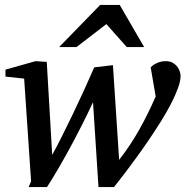

<svg xmlns="http://www.w3.org/2000/svg" viewBox="-20 -740 746 772"><path d="M706.1 -435.1Q706.1 -414.1 695.3 -384.8Q684.6 -355.5 667 -321.5Q649.4 -287.6 626.5 -251Q603.5 -214.4 579.3 -178.7Q555.2 -143.1 531.5 -110.6Q507.8 -78.1 488.3 -52.2Q468.8 -26.4 455.3 -9.3Q441.9 7.8 438 12.2H376L354 -329.1Q332 -281.7 308.1 -234.6Q284.2 -187.5 260.3 -143.6Q236.3 -99.6 213.1 -59.8Q189.9 -20 168.9 12.2H95.2L105 -11.2L77.1 -423.8L2 -432.1V-460L123 -494.1L168 -491.2L189.9 -117.2Q209.5 -152.8 231 -195.8Q252.4 -238.8 274.4 -284.4Q296.4 -330.1 317.9 -377.2Q339.4 -424.3 358.9 -469.2L434.1 -478L459 -97.2Q505.4 -156.7 540.5 -219.7Q575.7 -282.7 606 -352.1L585.9 -469.2Q587.9 -471.2 592.5 -475.3Q597.2 -479.5 605 -483.6Q612.8 -487.8 623 -491Q633.3 -494.1 646 -494.1Q664.1 -494.1 675.5 -487.1Q687 -480 693.8 -470.5Q700.7 -460.9 703.4 -450.9Q706.1 -440.9 706.1 -435.1ZM489.7 -550.8 407.7 -643.1 287.6 -550.8H217.8L382.8 -720.2H461.4L559.6 -550.8Z"/></svg>

Font: Charis SIL Am
Style: Italic
Weight: 400
Italic angle: -11°
Foundry: SIL International
Version: Version 5.000